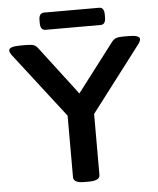

<svg xmlns="http://www.w3.org/2000/svg" viewBox="-58 -904 785 955"><g transform="rotate(-5 335.0 -426.5)"><path d="M323 2Q270 2 270 -27V-334L18 -660Q9 -673 9 -682Q9 -702 66 -702H99Q123 -702 134.5 -697Q146 -692 155 -679L338 -439L522 -680Q531 -692 543 -697Q555 -702 579 -702H607Q662 -702 662 -682Q662 -673 653 -660L402 -331V-27Q402 2 348 2ZM198 -769Q172 -769 172 -805V-819Q172 -855 198 -855H473Q498 -855 498 -819V-805Q498 -769 473 -769Z"/></g></svg>

Font: Asap Expanded SemiBold
Style: Regular
Weight: 600
Width: 7
Designer: Pablo Cosgaya
Foundry: Omnibus-Type
Version: Version 3.001; ttfautohint (v1.8.4.7-5d5b)